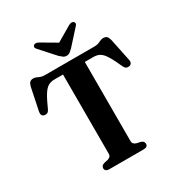

<svg xmlns="http://www.w3.org/2000/svg" viewBox="-205 -1041 1109 1182"><g transform="rotate(-30 349.0 -449.5)"><path d="M173 -700H525Q543.5 -700 555.5 -704.8Q567.5 -709.5 576.8 -714Q586 -718.5 597 -718.5Q613.5 -718.5 622 -710.5Q630.5 -702.5 635.5 -683.5L669 -522Q672 -508 667 -499Q662 -490 650 -487.5Q638.5 -485.5 629.8 -489.8Q621 -494 615 -506.5Q589 -565 570.2 -595.2Q551.5 -625.5 532.8 -636.5Q514 -647.5 487.5 -647.5H426.5V-83.5Q426.5 -72.5 433 -65.5Q439.5 -58.5 451.5 -55L480 -48.5Q501 -42 501 -23Q501 0 470.5 0H227Q212 0 204.5 -6.2Q197 -12.5 197 -23Q197 -42 218 -48.5L246.5 -55Q259 -58.5 265.2 -65.5Q271.5 -72.5 271.5 -83.5V-647.5H210.5Q184.5 -647.5 165.5 -636.5Q146.5 -625.5 127.8 -595.2Q109 -565 83 -506.5Q77 -494 68.2 -489.8Q59.5 -485.5 48 -487.5Q36 -490 31.2 -499Q26.5 -508 29 -522L62.5 -683.5Q67.5 -702.5 76 -710.5Q84.5 -718.5 101 -718.5Q112 -718.5 121.2 -714Q130.5 -709.5 142.5 -704.8Q154.5 -700 173 -700ZM378.5 -812 242 -892Q220.5 -904 208 -894Q203 -890 202.2 -882.2Q201.5 -874.5 210 -866L304 -761.5Q316 -750.5 325.8 -743.2Q335.5 -736 349.5 -736Q363.5 -736 373 -743.2Q382.5 -750.5 394 -761.5L488.5 -866Q497 -874.5 496.5 -882.2Q496 -890 490.5 -894Q478 -904 456 -892L320 -812Z"/></g></svg>

Font: Fraunces SemiBold
Style: Regular
Weight: 600
Version: Version 1.000;[b76b70a41]